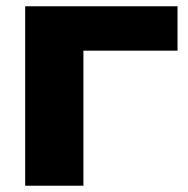

<svg xmlns="http://www.w3.org/2000/svg" viewBox="-20 -590 598 610"><path d="M544 -570V-429H160L245 -514V0H60V-570Z"/></svg>

Font: Unbounded SemiBold
Style: Regular
Weight: 600
Designer: Luke Prowse, Jean-Baptiste Morizot, Fátima Lázaro, Florian Runge
Foundry: NaN
Version: Version 1.700